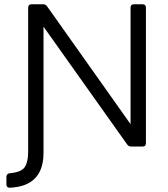

<svg xmlns="http://www.w3.org/2000/svg" viewBox="-20 -687 789 900"><path d="M184 29Q184 186 26 193Q10 193 10 177V142Q10 127 26 125Q81 120 96.5 95.5Q112 71 112 25V-651Q112 -667 128 -667H182Q194 -667 201 -657L592 -105V-651Q592 -667 608 -667H648Q664 -667 664 -651V-16Q664 0 648 0H595Q583 0 576 -10L184 -562Z"/></svg>

Font: Pitagon Sans
Style: Regular
Weight: 400
Designer: Travis Tran
Foundry: Pitagon
Version: Version 1.001; ttfautohint (v1.8.4.7-5d5b);gftools[0.9.26]